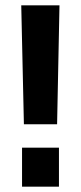

<svg xmlns="http://www.w3.org/2000/svg" viewBox="-20 -703 305 723"><path d="M70 -235 60 -683H204L195 -235ZM63 0V-147H202V0Z"/></svg>

Font: Cairo Play
Style: Bold
Weight: 700
Version: Version 3.119